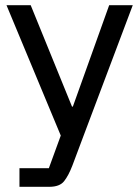

<svg xmlns="http://www.w3.org/2000/svg" viewBox="-20 -520 537 740"><path d="M55 200V128.3H168.3L214.2 2.5L5 -500H98.3L257.5 -109.2H260.8L400.8 -500H491.7L303.3 0L259.2 117.5Q244.2 156.7 227.1 178.3Q210 200 170 200Z"/></svg>

Font: Funnel Sans
Style: Regular
Weight: 400
Designer: NORD ID, Kristian Moeller
Foundry: Dicotype
Version: Version 1.000